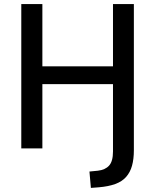

<svg xmlns="http://www.w3.org/2000/svg" viewBox="-20 -725 759 938"><path d="M424 193 417 113 458 109Q494 105 513 84Q532 63 532 15V-314H187V0H84V-705H187V-401H532V-705H634V9Q634 52 625 84.5Q616 117 596 139.5Q576 162 543 174Q510 186 463 190Z"/></svg>

Font: Nunito Sans 10pt SemiCondensed SemiBold
Style: Regular
Weight: 600
Width: 4
Designer: Vernon Adams
Foundry: Vernon Adams
Version: Version 3.101;gftools[0.9.27]